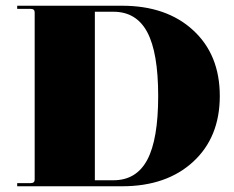

<svg xmlns="http://www.w3.org/2000/svg" viewBox="-20 -650 815 670"><path d="M40 0V-11H87Q101 -11 101 -23V-607Q101 -619 87 -619H40V-630H406Q561 -630 654 -544.5Q747 -459 747 -315Q747 -171 654 -85.5Q561 0 406 0ZM311 -21H376Q456 -21 494 -92.5Q532 -164 532 -315Q532 -466 494 -537.5Q456 -609 376 -609H311Z"/></svg>

Font: Arapey Black-Display
Style: Regular
Weight: 900
Designer: Eduardo Rodriguez Tunni
Foundry: Eduardo Rodriguez Tunni
Version: Version 4.000